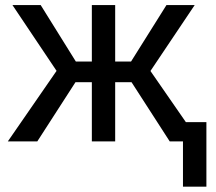

<svg xmlns="http://www.w3.org/2000/svg" viewBox="-20 -548 837 744"><path d="M489.7 -229.5H426.3V0H335.9V-229.5H272.5L124.5 0H10.3L199.2 -273.4L28.3 -528.3H137.7L273.9 -309.6H335.9V-528.3H426.3V-309.6H487.8L625 -528.3H734.4L563 -272.9L752 0H637.7ZM779.8 175.3H689V-74.7H779.8Z"/></svg>

Font: SteelSelectRoboto
Style: Roboto-Regular
Weight: 400
Designer: Google
Version: Version 2.137; 2017